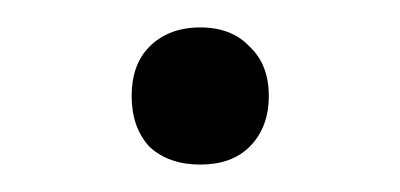

<svg xmlns="http://www.w3.org/2000/svg" viewBox="-20 -420 292 140"><path d="M89 -313Q76 -327 76 -350Q76 -373 89 -386Q103 -400 126 -400Q149 -400 162 -386Q176 -373 176 -350Q176 -327 162 -313Q149 -300 126 -300Q103 -300 89 -313Z"/></svg>

Font: ClassicType
Style: Regular
Weight: 400
Version: Version 1.004